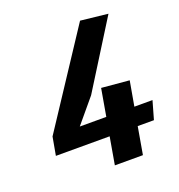

<svg xmlns="http://www.w3.org/2000/svg" viewBox="-136 -876 923 990"><g transform="rotate(-20 325.0 -381.0)"><path d="M595 -150H506L480 0H326L352 -150H57L75 -250L412.5 -762.5L562.5 -746L334.5 -381.5L224.5 -250H370L396 -399.5L548 -386L524 -250H623.5Z"/></g></svg>

Font: B612
Style: Bold Italic
Weight: 700
Italic angle: -10°
Designer: Nicolas Chauveau, Thomas Paillot, Jonathan Favre-Lamarine, Jean-Luc Vinot
Foundry: AIRBUS
Version: Version 1.008